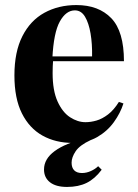

<svg xmlns="http://www.w3.org/2000/svg" viewBox="-20 -551 544 759"><path d="M282 -531Q370 -531 420 -479Q470 -427 470 -309H141L139 -328H344Q345 -377 338 -418.5Q331 -460 316 -485Q301 -510 276 -510Q241 -510 216.5 -466Q192 -422 187 -320L190 -314Q189 -302 188.5 -289Q188 -276 188 -262Q188 -193 207.5 -150Q227 -107 257 -87.5Q287 -68 318 -68Q339 -68 361.5 -74.5Q384 -81 407 -98.5Q430 -116 450 -148L468 -142Q456 -104 430 -68Q404 -32 364 -9Q324 14 268 14Q200 14 148 -15Q96 -44 66.5 -103Q37 -162 37 -253Q37 -346 68.5 -408Q100 -470 155.5 -500.5Q211 -531 282 -531ZM357 -9Q354 -6 350 -3Q346 0 338 3Q295 23 279 47Q263 71 263 92Q263 112 273.5 122.5Q284 133 304 133Q322 133 339.5 125Q357 117 368 106L382 120Q355 156 322.5 172Q290 188 245 188Q201 188 177.5 169.5Q154 151 154 119Q154 77 196.5 46Q239 15 316 -3Z"/></svg>

Font: Playfair Display
Style: Bold
Weight: 700
Designer: Claus Eggers Sørensen
Foundry: Claus Eggers Sørensen
Version: Version 1.203